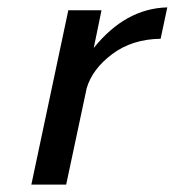

<svg xmlns="http://www.w3.org/2000/svg" viewBox="-20 -500 473 520"><path d="M64.9 0 165 -472.2H254.9L233.9 -370.1Q319.8 -477.1 433.1 -480L415 -395Q337.9 -394 283.9 -353.5Q230 -313 214.8 -261.2L159.2 0Z"/></svg>

Font: CMU Bright
Style: SemiBoldOblique
Weight: 600
Italic angle: -12°
Version: Version 0.7.0